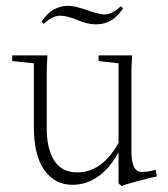

<svg xmlns="http://www.w3.org/2000/svg" viewBox="-20 -626 580 662"><path d="M310.1 -542Q282.2 -542 243.7 -558.1Q210.9 -571.8 187 -571.8Q161.1 -571.8 130.4 -543.5L123 -551.3Q144 -581.5 166.5 -593.8Q189 -606 217.3 -606Q237.3 -606 283.7 -589.8Q323.2 -576.2 340.3 -576.2Q366.2 -576.2 397 -604.5L404.3 -596.7Q383.3 -566.4 360.8 -554.2Q338.4 -542 310.1 -542ZM230 11.2Q168.5 11.2 132.6 -40Q96.7 -91.3 96.7 -187.5V-407.7L22 -415.5V-435.1H143.6Q141.1 -400.9 141.1 -370.1V-182.6Q141.1 -114.3 166.5 -73Q191.9 -31.7 246.6 -31.7Q332 -31.7 388.7 -133.3V-407.7L319.8 -415.5V-435.1H435.5Q433.1 -400.9 433.1 -370.1V-105Q433.1 -33.2 467.8 -33.2Q490.2 -33.2 517.1 -40.5L520.5 -17.1Q508.8 -16.1 456.1 -2Q403.3 12.2 399.9 15.6L388.7 6.3V-101.6Q360.8 -47.9 319.6 -18.3Q278.3 11.2 230 11.2Z"/></svg>

Font: Elstob ExtraLight
Style: Regular
Weight: 200
Designer: Peter S. Baker
Version: Version 1.015